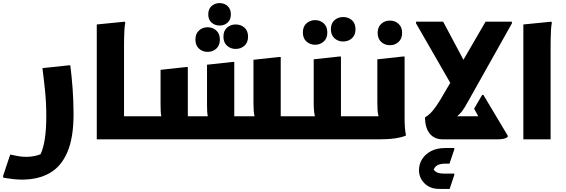

<svg xmlns="http://www.w3.org/2000/svg" viewBox="-64 -900 3655 1240"><path d="M2 98Q28 104 54 108.5Q80 113 106 113Q133 113 157 108Q181 103 198 96Q235 17 235 -150Q235 -236 227 -313.5Q219 -391 210 -460L379 -478H390Q399 -409 405 -327.5Q411 -246 411 -162Q411 -9 370.5 84Q330 177 255.5 218.5Q181 260 78 260Q52 260 24 257Q-4 254 -24 250.5Q-44 247 -44 246V236Z M561 -742 742 -760 745 -752Q741 -734 739.5 -707Q738 -680 737.5 -652Q737 -624 737 -604V-149H867V-20L847 0H561Z M847 0V-129L867 -149H978Q975 -162 974 -181Q973 -200 973 -222V-449L1138 -467H1149V-149H1278Q1275 -163 1274 -181.5Q1273 -200 1273 -222V-482L1438 -500H1449V-149H1580Q1576 -164 1574.5 -185.5Q1573 -207 1573 -233V-514L1738 -532H1749V-149H1867V-20L1861 0ZM1354 -735Q1324 -735 1302.5 -754Q1281 -773 1281 -807Q1281 -842 1302.5 -861Q1324 -880 1354 -880Q1385 -880 1406 -861Q1427 -842 1427 -807Q1427 -773 1406 -754Q1385 -735 1354 -735ZM1458 -584Q1425 -584 1402 -605Q1379 -626 1379 -663Q1379 -701 1402 -721.5Q1425 -742 1458 -742Q1492 -742 1515 -721.5Q1538 -701 1538 -663Q1538 -626 1515 -605Q1492 -584 1458 -584ZM1277 -565Q1244 -565 1221 -586Q1198 -607 1198 -644Q1198 -682 1221 -703Q1244 -724 1277 -724Q1310 -724 1333 -703Q1356 -682 1356 -644Q1356 -607 1333 -586Q1310 -565 1277 -565Z M1854 -149H1970Q1966 -164 1964 -185.5Q1962 -207 1962 -233V-517L2127 -535H2138V-149H2267V-20L2247 0H1834V-129ZM2152 -632Q2119 -632 2096 -653Q2073 -674 2073 -711Q2073 -749 2096 -769.5Q2119 -790 2152 -790Q2186 -790 2209 -769.5Q2232 -749 2232 -711Q2232 -674 2209 -653Q2186 -632 2152 -632ZM1971 -611Q1938 -611 1915 -632Q1892 -653 1892 -690Q1892 -728 1915 -749Q1938 -770 1971 -770Q2004 -770 2027 -749Q2050 -728 2050 -690Q2050 -653 2027 -632Q2004 -611 1971 -611Z M2247 0V-129L2267 -149H2381Q2376 -165 2374.5 -187Q2373 -209 2373 -236V-517L2538 -535H2549V-186Q2549 -166 2549 -136.5Q2549 -107 2551 -78.5Q2553 -50 2557 -32V-24Q2527 -12 2484 -6Q2441 0 2378 0ZM2454 -608Q2421 -608 2398 -629Q2375 -650 2375 -688Q2375 -725 2398 -746Q2421 -767 2454 -767Q2487 -767 2510 -746Q2533 -725 2533 -688Q2533 -650 2510 -629Q2487 -608 2454 -608Z M2797 0Q2741 0 2711 -37.5Q2681 -75 2681 -142Q2697 -151 2714 -167Q2731 -183 2753.5 -215Q2776 -247 2808 -304L2844 -365L2623 -749V-760H2798L2929 -514L3072 -760H3242V-749L2958 -243Q2936 -202 2919.5 -181Q2903 -160 2888 -149H3025L2998 -198L3050 -287H3058L3215 -24V-16Q3205 -7 3187.5 -3.5Q3170 0 3147 0ZM2642 199Q2642 160 2662.5 127.5Q2683 95 2720.5 75.5Q2758 56 2810 56H2870V65L2839 157H2811Q2785 157 2766 164.5Q2747 172 2737 195Q2747 210 2763 215.5Q2779 221 2799 221H2870V230L2840 320H2772Q2714 320 2678 284.5Q2642 249 2642 199Z M3316 -742 3497 -760 3500 -752Q3496 -734 3494.5 -707Q3493 -680 3492.5 -652Q3492 -624 3492 -604V0H3316Z"/></svg>

Font: Kufam
Style: Bold
Weight: 700
Designer: Wael Morcos, Artur Schmal
Foundry: Original Type
Version: Version 1.300; ttfautohint (v1.8.3)